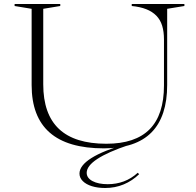

<svg xmlns="http://www.w3.org/2000/svg" viewBox="-20 -728 979 959"><path d="M499 13Q318 13 228 -66Q138 -145 138 -303V-684L53 -698V-708H281V-698L196 -684V-307Q196 -158 274.5 -84Q353 -10 511 -10Q656 -10 727.5 -82.5Q799 -155 799 -301V-531Q799 -570 790 -599.5Q781 -629 761 -649.5Q741 -670 710.5 -682Q680 -694 638 -698V-708H901V-698L815 -684V-304Q815 -146 736.5 -66.5Q658 13 499 13ZM624 -4Q519 31 466 66Q413 101 413 135Q413 161 442 176.5Q471 192 518 192Q561 192 598.5 178Q636 164 668 135L675 142Q641 175 598 193Q555 211 505 211Q468 211 439 202Q410 193 393.5 176.5Q377 160 377 139Q377 99 436.5 61.5Q496 24 614 -10Z"/></svg>

Font: Kalnia SemiExpanded ExtraLight
Style: Regular
Weight: 250
Width: 6
Designer: Frida Medrano
Foundry: Frida Medrano
Version: Version 1.105